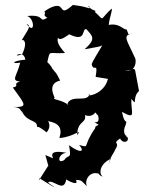

<svg xmlns="http://www.w3.org/2000/svg" viewBox="-20 -753 613 779"><path d="M378 -284C391 -236 338 -272 380 -247C342 -227 394 -238 367 -234C312 -157 348 -152 301 -165C328 -134 302 -132 260 -164C271 -101 259 -131 241 -104C210 -84 215 -131 250 -133C156 -151 208 -100 192 -112L164 -124L176 -81L137 -20L140 -30C201 9 220 18 175 -12C192 -32 241 36 249 -28C228 -34 306 11 288 -23C315 -23 313 -15 333 3C320 -21 346 -68 391 -44C364 -79 380 -33 399 -38C385 -36 374 -83 430 -109C416 -85 431 -132 419 -75C426 -119 439 -125 449 -149C468 -179 433 -167 467 -191C485 -158 526 -193 472 -215C530 -182 465 -195 489 -244C499 -275 486 -239 475 -299C536 -265 510 -298 513 -352C540 -318 514 -356 544 -384L528 -469C518 -484 512 -456 488 -468C539 -453 540 -537 512 -527C490 -525 483 -499 528 -517C495 -592 475 -607 516 -619C491 -616 512 -590 494 -633C478 -633 466 -660 421 -652C426 -689 437 -711 433 -718C371 -662 419 -667 337 -727C357 -733 314 -676 369 -708C322 -731 280 -731 276 -733C234 -696 237 -714 225 -724C214 -738 178 -721 160 -706C169 -697 150 -693 172 -681C134 -658 167 -696 90 -688C121 -679 123 -608 88 -656C110 -648 91 -630 67 -588C65 -595 99 -595 70 -533C18 -514 75 -558 83 -511C28 -506 25 -492 62 -499C49 -444 22 -426 62 -422C28 -414 63 -404 32 -398C82 -328 96 -318 34 -319C86 -317 56 -273 68 -304C87 -256 131 -268 130 -241C140 -226 118 -256 169 -216C197 -248 163 -274 177 -261C216 -254 235 -236 221 -193C282 -197 315 -237 293 -204C294 -266 331 -250 325 -286C362 -271 382 -314 356 -308ZM183 -471C193 -457 204 -471 172 -501C184 -554 175 -533 244 -538C187 -600 232 -602 212 -613C215 -585 230 -592 261 -614C332 -579 310 -637 330 -635C355 -607 372 -596 323 -553C379 -564 382 -562 395 -569C373 -531 356 -506 352 -492C360 -458 379 -506 368 -441L418 -433C402 -366 320 -358 344 -372C334 -335 274 -371 254 -334C265 -309 253 -337 271 -311C247 -351 189 -346 201 -356C208 -350 164 -413 224 -426C201 -472 212 -447 194 -473Z"/></svg>

Font: Asimov Aggro
Style: Medium
Weight: 500
Designer: Google
Version: Version 2.000980; 2014